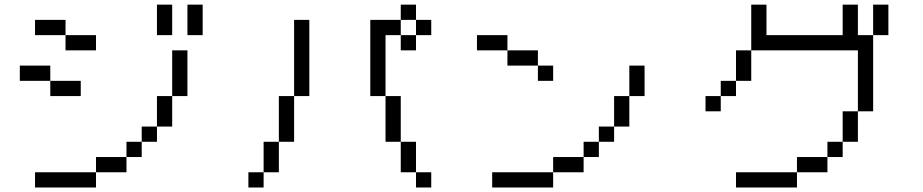

<svg xmlns="http://www.w3.org/2000/svg" viewBox="-20 -887 4040 840"><path d="M600 -266.7V-333.3H666.7V-266.7ZM600 -200H533.3V-266.7H600ZM733.3 -733.3H666.7V-866.7H733.3ZM133.3 -66.7V-133.3H400V-66.7ZM133.3 -733.3V-800H266.7V-733.3ZM733.3 -333.3H666.7V-466.7H733.3ZM733.3 -466.7V-666.7H800V-466.7ZM866.7 -733.3H800V-866.7H866.7ZM266.7 -666.7V-733.3H400V-666.7ZM400 -133.3V-200H533.3V-133.3ZM66.7 -533.3V-600H200V-533.3ZM200 -466.7V-533.3H333.3V-466.7Z M1600 -800H1733.3V-733.3H1666.7V-466.7H1600ZM1733.3 -800V-866.7H1800V-800ZM1733.3 -733.3H1800V-666.7H1733.3ZM1133.3 -133.3V-66.7H1066.7V-133.3ZM1133.3 -266.7H1200V-133.3H1133.3ZM1733.3 -133.3V-266.7H1800V-133.3ZM1733.3 -266.7H1666.7V-466.7H1733.3ZM1866.7 -800V-733.3H1800V-800ZM1266.7 -266.7H1200V-466.7H1266.7ZM1266.7 -466.7V-800H1333.3V-466.7ZM1866.7 -133.3V-66.7H1800V-133.3Z M2600 -266.7V-333.3H2666.7V-266.7ZM2600 -200H2533.3V-266.7H2600ZM2133.3 -66.7V-133.3H2400V-66.7ZM2733.3 -333.3H2666.7V-466.7H2733.3ZM2733.3 -466.7V-600H2800V-466.7ZM2400 -133.3V-200H2533.3V-133.3ZM2400 -600V-533.3H2333.3V-600ZM2066.7 -733.3H2200V-666.7H2066.7ZM2200 -666.7H2333.3V-600H2200Z M3600 -133.3H3466.7V-200H3600ZM3600 -200V-266.7H3666.7V-200ZM3733.3 -733.3H3800V-400H3733.3V-666.7H3266.7V-866.7H3333.3V-733.3H3666.7V-866.7H3733.3ZM3133.3 -466.7V-400H3066.7V-466.7ZM3133.3 -533.3H3200V-466.7H3133.3ZM3733.3 -266.7H3666.7V-400H3733.3ZM3866.7 -733.3H3800V-866.7H3866.7ZM3266.7 -666.7V-533.3H3200V-666.7ZM3200 -66.7V-133.3H3466.7V-66.7Z"/></svg>

Font: Galmuri14 Regular
Style: Regular
Weight: 400
Designer: Lee Minseo (quiple)
Version: Version 2.399;hotconv 1.1.1;makeotfexe 2.6.0 DEVELOPMENT